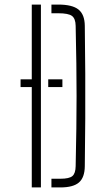

<svg xmlns="http://www.w3.org/2000/svg" viewBox="-20 -820 448 840"><path d="M70 -473H142V-439H70ZM191 -473H253V-439H191ZM119 0V-800H159V0ZM205 0V-38H244Q283 -38 296.8 -49.8Q310.5 -61.5 311 -93Q313 -183.5 314 -257.2Q315 -331 315 -400Q315 -469 314 -542.8Q313 -616.5 311 -707Q310.5 -738.5 295 -750.2Q279.5 -762 235 -762H205V-800H235Q296.5 -800 323.5 -778.2Q350.5 -756.5 351 -707Q352.5 -597 353 -498.2Q353.5 -399.5 353 -301Q352.5 -202.5 351 -93Q350.5 -43.5 325.5 -21.8Q300.5 0 244 0Z"/></svg>

Font: Big Shoulders Stencil Text Thin Thin
Style: Regular
Weight: 250
Version: Version 2.001